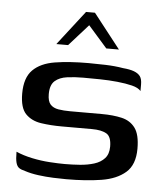

<svg xmlns="http://www.w3.org/2000/svg" viewBox="-46 -621 562 666"><g transform="rotate(5 235.0 -288.0)"><path d="M209 4Q190 4 164 3Q138 2 111.5 -1.5Q85 -5 64 -12Q51 -15 43.5 -20Q36 -25 32.5 -37.5Q29 -50 29 -76Q54 -65 85 -58.5Q116 -52 146.5 -50Q177 -48 199 -48Q226 -48 252.5 -50Q279 -52 301.5 -59Q324 -66 337.5 -81Q351 -96 351 -122Q351 -157 333 -167Q315 -177 283 -177H178Q139 -177 105.5 -182Q72 -187 51.5 -208Q31 -229 31 -279Q31 -334 58 -361Q85 -388 134.5 -396Q184 -404 251 -404Q276 -404 309.5 -403Q343 -402 372 -397Q396 -395 410.5 -389.5Q425 -384 432 -374.5Q439 -365 439 -346V-323Q430 -334 408 -339.5Q386 -345 356.5 -348Q327 -351 295.5 -351.5Q264 -352 237 -352Q208 -352 181.5 -348.5Q155 -345 139 -331Q123 -317 123 -285Q123 -260 133 -249Q143 -238 161 -235Q179 -232 202 -232H312Q352 -232 382 -225Q412 -218 429 -195Q446 -172 446 -123Q446 -67 415 -40Q384 -13 331 -4.5Q278 4 209 4ZM134 -460 227 -580H258L352 -460H308L242 -535L175 -460Z"/></g></svg>

Font: Genos Thin Medium
Style: Regular
Weight: 500
Version: Version 1.010